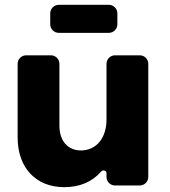

<svg xmlns="http://www.w3.org/2000/svg" viewBox="-20 -768 703 795"><path d="M466 -667V-713C466 -732 450 -748 431 -748H223C204 -748 188 -732 188 -713V-667C188 -648 204 -632 223 -632H431C450 -632 466 -648 466 -667ZM559 -539H456C437 -539 421 -523 421 -504V-273C421 -200 382 -146 316 -145C261 -145 226 -184 226 -248V-504C226 -523 210 -539 191 -539H88C69 -539 53 -523 53 -504V-199C53 -73 129 7 246 7C310 7 362 -15 399 -58C406 -66 421 -62 421 -52V-35C421 -16 437 0 456 0H559C578 0 594 -16 594 -35V-504C594 -523 578 -539 559 -539Z"/></svg>

Font: Trueno
Style: RoundBd
Weight: 700
Designer: Julieta Ulanovsky, Jasper
Foundry: Julieta Ulanovsky, Cannot Into Space Fonts
Version: Version 3.001